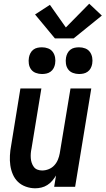

<svg xmlns="http://www.w3.org/2000/svg" viewBox="-20 -1007 569 1035"><path d="M170 8Q144 8 119 -1Q94 -10 76.5 -27Q59 -44 49 -67.5Q39 -91 35.5 -116.5Q32 -142 33.5 -169Q35 -196 40 -222L90 -530H203L150 -207Q147 -193 146 -180Q145 -167 146 -154Q147 -141 151 -129Q155 -117 162.5 -107Q170 -97 182 -92.5Q194 -88 207 -88Q225 -88 242.5 -95Q260 -102 272.5 -115.5Q285 -129 292 -146Q299 -163 302 -180L360 -530H472L385 0H272L282 -61Q273 -46 261.5 -32.5Q250 -19 235 -9.5Q220 0 203 4Q186 8 170 8ZM406 -608Q389 -608 373 -614Q357 -620 347.5 -633Q338 -646 335.5 -663Q333 -680 336 -697Q338 -709 344 -720.5Q350 -732 360 -739.5Q370 -747 382 -749.5Q394 -752 406 -752Q424 -752 439.5 -746Q455 -740 464.5 -727Q474 -714 477 -697Q480 -680 477 -663Q475 -651 469 -639.5Q463 -628 452.5 -620.5Q442 -613 430 -610.5Q418 -608 406 -608ZM206 -608Q189 -608 173 -614Q157 -620 147.5 -633Q138 -646 135.5 -663Q133 -680 136 -697Q138 -709 144 -720.5Q150 -732 160 -739.5Q170 -747 182 -749.5Q194 -752 206 -752Q224 -752 239.5 -746Q255 -740 264.5 -727Q274 -714 277 -697Q280 -680 277 -663Q275 -651 269 -639.5Q263 -628 252.5 -620.5Q242 -613 230 -610.5Q218 -608 206 -608ZM276 -800 169 -929 249 -981 335 -859 461 -987 529 -923 377 -800Z"/></svg>

Font: Iosevka Curly Oblique
Style: Bold
Weight: 700
Italic angle: -9°
Monospace: yes
Designer: Belleve Invis
Foundry: Belleve Invis
Version: Version 11.1.0; ttfautohint (v1.8.3)